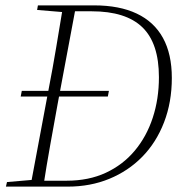

<svg xmlns="http://www.w3.org/2000/svg" viewBox="-20 -694 680 714"><path d="M381 -335H57L61 -356H385ZM2 0 6 -17 111 -26H128L125 0ZM93 0 161 -363Q176 -440 189 -518Q202 -596 215 -674H263L195 -311Q181 -234 167 -156Q153 -78 141 0ZM118 -657 121 -674H248L244 -648H226ZM113 0 117 -22H228Q310 -22 373.5 -51.5Q437 -81 481 -133.5Q525 -186 548 -256Q571 -326 571 -407Q571 -533 509.5 -592.5Q448 -652 321 -652H231L235 -674H330Q424 -674 488.5 -643.5Q553 -613 586 -553Q619 -493 619 -404Q619 -314 590 -239Q561 -164 509 -111Q457 -58 386.5 -29Q316 0 232 0Z"/></svg>

Font: Source Serif 4 48pt Light
Style: Italic
Weight: 300
Italic angle: -12°
Designer: Frank Grießhammer
Foundry: Adobe Systems Incorporated
Version: Version 4.004;hotconv 1.0.116;makeotfexe 2.5.65601